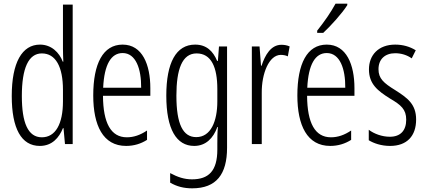

<svg xmlns="http://www.w3.org/2000/svg" viewBox="-20 -785 2320 1046"><path d="M197 10C264 10 302 -35 323 -87H326L334 0H376V-760H323V-520C323 -498 324 -476 325 -449H322C303 -499 260 -542 198 -542C100 -542 44 -444 44 -262C44 -85 96 10 197 10ZM208 -37C132 -37 99 -117 99 -262C99 -413 135 -494 208 -494C283 -494 323 -422 323 -295V-233C323 -109 282 -37 208 -37Z M648 -542C541 -542 488 -438 488 -265C488 -102 541 10 667 10C710 10 748 -2 781 -23V-74C744 -49 708 -37 671 -37C584 -37 542 -115 541 -263H799V-305C799 -432 756 -542 648 -542ZM648 -496C720 -496 750 -410 749 -307H542C548 -435 586 -496 648 -496Z M1043 -542C939 -542 886 -443 886 -264C886 -81 941 10 1038 10C1100 10 1142 -31 1164 -93H1167C1164 -57 1164 -28 1164 -2V30C1164 146 1117 192 1026 192C984 192 948 180 907 158V210C943 231 981 241 1027 241C1159 241 1217 164 1217 20V-532H1173L1167 -453H1163C1141 -506 1105 -542 1043 -542ZM1051 -494C1131 -494 1164 -419 1164 -300V-233C1164 -125 1129 -38 1049 -38C977 -38 941 -108 941 -264C941 -407 972 -494 1051 -494Z M1513 -541C1456 -541 1424 -485 1405 -427H1402L1394 -532H1352V0H1406V-279C1405 -383 1445 -486 1510 -486C1524 -486 1538 -483 1548 -478L1558 -532C1543 -539 1527 -541 1513 -541Z M1872 -757V-765H1808C1781 -716 1750 -671 1708 -618V-606H1741C1781 -643 1843 -711 1872 -757ZM1760 -542C1653 -542 1600 -438 1600 -265C1600 -102 1653 10 1779 10C1822 10 1860 -2 1893 -23V-74C1856 -49 1820 -37 1783 -37C1696 -37 1654 -115 1653 -263H1911V-305C1911 -432 1868 -542 1760 -542ZM1760 -496C1832 -496 1862 -410 1861 -307H1654C1660 -435 1698 -496 1760 -496Z M2247 -134C2247 -218 2199 -252 2133 -294C2070 -333 2042 -357 2042 -408C2042 -463 2078 -495 2133 -495C2166 -495 2198 -485 2223 -467L2245 -511C2213 -531 2175 -542 2133 -542C2042 -542 1990 -485 1990 -407C1990 -327 2038 -290 2105 -248C2165 -213 2193 -189 2193 -133C2193 -74 2162 -40 2104 -40C2061 -40 2018 -56 1989 -78V-21C2015 -5 2056 10 2105 10C2197 10 2247 -44 2247 -134Z"/></svg>

Font: Noto Sans Kannada ExtraCondensed Light
Style: Regular
Weight: 300
Width: 2
Designer: Jelle Bosma - Monotype Design Team
Foundry: Monotype Imaging Inc.
Version: Version 2.005